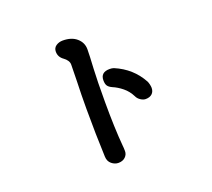

<svg xmlns="http://www.w3.org/2000/svg" viewBox="-132 -956 1264 1144"><g transform="rotate(-20 500.0 -383.5)"><path d="M370 -47Q364 -188 364 -352Q364 -443 367 -525L369 -631Q369 -645 360.5 -657.5Q352 -670 339 -679Q309 -700 309 -734Q309 -758 327.5 -770.5Q346 -783 370 -783Q426 -783 458.5 -754.5Q491 -726 491 -684Q491 -647 486 -562Q482 -489 482 -353Q482 -187 492 -73Q494 -57 494 -37Q494 -15 477.5 0.5Q461 16 434 16Q411 16 391 -0.5Q371 -17 370 -47ZM661 -324Q643 -360 613.5 -384Q584 -408 553 -421Q533 -430 525 -442Q517 -454 517 -477Q517 -528 575 -528Q590 -528 601 -524Q708 -479 762 -380Q766 -372 769 -359Q772 -346 772 -337Q772 -314 757.5 -300Q743 -286 716 -286Q701 -286 684.5 -297Q668 -308 661 -324Z"/></g></svg>

Font: Tsukimi Rounded
Style: Bold
Weight: 700
Designer: Takashi Funayama
Foundry: Takashi Funayama
Version: Version 1.032; ttfautohint (v1.8.3)